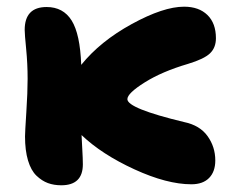

<svg xmlns="http://www.w3.org/2000/svg" viewBox="-20 -547 718 577"><path d="M164.1 9.8Q142.1 9.8 124 3.2Q106 -3.4 89.6 -19Q73.2 -34.7 64.2 -64.7Q55.2 -94.7 55.2 -137.2Q55.2 -148.9 59.1 -209.5Q63 -270 63 -310.1Q63 -355.5 58.6 -399.9Q54.2 -444.3 54.2 -457Q54.2 -525.9 120.1 -525.9Q169.9 -525.9 195.3 -485.4Q220.7 -444.8 224.1 -352.1Q281.2 -422.9 376.2 -474.9Q471.2 -526.9 533.2 -526.9Q577.6 -526.9 603.3 -502Q628.9 -477.1 628.9 -432.1Q628.9 -403.8 611.1 -386.7Q593.3 -369.6 544.9 -355Q466.8 -332 414.8 -299.3Q362.8 -266.6 362.8 -249Q362.8 -221.2 533.2 -180.2Q580.6 -170.4 603.8 -137.9Q627 -105.5 627 -64.9Q627 -31.2 608.4 -12.2Q589.8 6.8 555.2 6.8Q481.9 6.8 384 -38.1Q286.1 -83 225.1 -141.1Q225.6 -127.4 227.3 -98.4Q229 -69.3 229 -53.2Q229 9.8 164.1 9.8Z"/></svg>

Font: Shantell Sans Irregular
Style: Regular
Weight: 800
Designer: Stephen Nixon, Anya Danilova, Shantell Martin
Foundry: Arrow Type
Version: Version 1.006;[9816181b4]